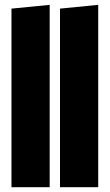

<svg xmlns="http://www.w3.org/2000/svg" viewBox="-20 -780 457 800"><path d="M187 -759.8V0H27.8V-744.1ZM389.2 -759.8V0H230V-744.1Z"/></svg>

Font: Fira Sans Compressed Heavy
Style: Regular
Weight: 900
Width: 1
Designer: Carrois Corporate & Edenspiekermann AG
Foundry: Carrois Corporate GbR & Edenspiekermann AG
Version: Version 4.203;PS 004.203;hotconv 1.0.88;makeotf.lib2.5.64775